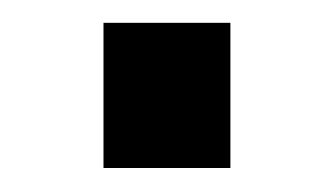

<svg xmlns="http://www.w3.org/2000/svg" viewBox="-20 -291 284 164"><path d="M68.4 -147.5V-271.5H176.8V-147.5Z"/></svg>

Font: Aswaq
Style: Regular
Weight: 400
Designer: Husham Jawad
Version: Version 1.000;November 3, 2021;FontCreator 14.0.0.2814 32-bi